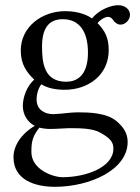

<svg xmlns="http://www.w3.org/2000/svg" viewBox="-20 -482 540 740"><path d="M319 -279C319 -186 272 -167 235 -167C151 -167 142 -238 142 -302C142 -372 167 -408 222 -408C285 -408 319 -362 319 -279ZM132 10C143 13 159 15 172 15C203 15 231 12 245 12C295 12 337 13 366 29C405 51 417 65 417 91C417 163 311 201 221 201C185 201 101 172 101 104C101 70 103 45 132 10ZM444 -387C463 -387 481 -405 481 -425C481 -446 462 -462 435 -462C409 -462 361 -445 335 -411C323 -419 290 -439 231 -439C142 -439 60 -379 60 -287C60 -233 84 -202 112 -175C84 -151 68 -108 68 -74C68 -38 88 -10 114 3C60 35 32 81 32 124C32 211 114 238 191 238C326 238 472 173 472 65C472 33 457 8 428 -16C389 -48 319 -49 282 -49C264 -49 239 -47 215 -44C200 -43 190 -42 185 -42C156 -42 121 -56 121 -99C121 -119 127 -140 139 -157C163 -143 191 -136 230 -136C318 -136 399 -191 399 -289C399 -336 385 -363 356 -393C363 -403 383 -417 396 -417C403 -417 410 -414 416 -405C420 -397 433 -387 444 -387Z"/></svg>

Font: Libertinus Math
Style: Regular
Weight: 400
Designer: Philipp H. Poll
Foundry: Khaled Hosny
Version: Version 6.2